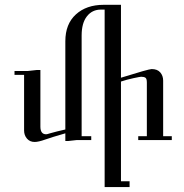

<svg xmlns="http://www.w3.org/2000/svg" viewBox="-20 -586 751 782"><path d="M679.7 -15.6H543V-31.2H578.1V-250Q578.1 -265.6 572.3 -269.5Q566.4 -273.4 554.7 -273.4Q550.8 -273.4 523.4 -267.6Q496.1 -261.7 472.7 -253.9V152.3H507.8V175.8H406.2V-546.9H390.6Q355.5 -546.9 334 -519.5Q312.5 -492.2 312.5 -441.4V-31.2H351.6V-15.6H316.4Q308.6 -15.6 293 -15.6L257.8 -11.7H246.1V-43Q191.4 -27.3 164.1 -17.6Q136.7 -7.8 121.1 -7.8Q101.6 -7.8 89.8 -21.5Q78.1 -35.2 78.1 -54.7V-281.2H39.1V-296.9H93.8L128.9 -300.8H144.5V-70.3Q144.5 -39.1 168 -39.1Q171.9 -39.1 183.6 -43Q210.9 -50.8 246.1 -58.6V-418Q246.1 -488.3 289.1 -527.3Q332 -566.4 402.3 -566.4H472.7V-269.5Q585.9 -304.7 597.7 -304.7Q621.1 -304.7 632.8 -291Q644.5 -277.3 644.5 -257.8V-31.2H679.7Z"/></svg>

Font: 和音 by 宁静之雨，公众号njzyshare
Style: Regular
Weight: 400
Designer: Steve Matteson
Foundry: Ascender Corporation
Version: Version 6.00;June 8, 2018;FontCreator 11.0.0.2388 32-bit